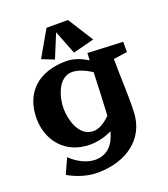

<svg xmlns="http://www.w3.org/2000/svg" viewBox="-160 -832 987 1127"><g transform="rotate(-20 333.5 -269.0)"><path d="M658 -489 438 -499C438 -499 437 -481 436 -454C400 -476 353 -497 305 -497C129 -497 26 -400 26 -239C26 -103 115 12 271 12C318 12 366 0 408 -21C388 55 346 106 268 106C214 106 157 74 117 35L74 130C128 161 191 182 256 182C433 182 570 87 576 -80C580 -193 572 -299 572 -413L658 -425ZM423 -130C422 -124 422 -118 422 -113C391 -82 354 -56 317 -56C222 -56 195 -176 195 -242C195 -305 225 -425 314 -425C352 -425 397 -405 434 -381C431 -302 427 -199 423 -130ZM397 -720H263L170 -558L246 -528L307 -676L365 -528L497 -562Z"/></g></svg>

Font: Peralta
Style: Regular
Weight: 400
Designer: Astigmatic (AOETI)
Foundry: Astigmatic (AOETI)
Version: Version 1.000